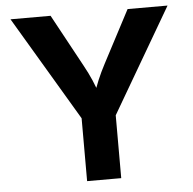

<svg xmlns="http://www.w3.org/2000/svg" viewBox="-52 -780 835 832"><g transform="rotate(-5 365.5 -364.0)"><path d="M293.5 -273.4 23.9 -727.5H198.2L321.3 -501Q340.8 -465.8 355.2 -432.4Q369.6 -398.9 385.3 -352.5H352.5Q367.2 -398.4 381.3 -432.1Q395.5 -465.8 414.1 -501L533.2 -727.5H707L441.9 -273.4V0H293.5Z"/></g></svg>

Font: Inter RS Variable
Style: Regular
Weight: 400
Designer: Rasmus Andersson (customised by Maria Ramos and Noel Pretorius)
Foundry: rsms
Version: Version 3.001;Glyphs 3.2.3 (3260)